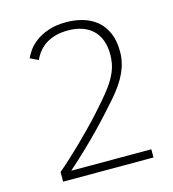

<svg xmlns="http://www.w3.org/2000/svg" viewBox="-104 -777 780 864"><g transform="rotate(-15 286.0 -345.0)"><path d="M84 0V-44.9Q109.4 -66.4 137.2 -91.8Q165 -117.2 192.9 -144.5Q220.7 -171.9 248.3 -200Q275.9 -228 300.8 -255.4Q325.7 -282.7 347.2 -308.1Q368.7 -333.5 384.8 -355Q407.7 -385.3 422.4 -420.2Q437 -455.1 437 -499Q437 -537.1 425.8 -565.9Q414.6 -594.7 394 -613.8Q373.5 -632.8 344.7 -642.3Q315.9 -651.9 280.8 -651.9Q222.2 -651.9 181.6 -627.9Q141.1 -604 120.1 -557.1L82 -575.2Q87.9 -588.9 101.3 -608.6Q114.7 -628.4 138.4 -646.5Q162.1 -664.6 197.5 -677.2Q232.9 -689.9 282.2 -689.9Q322.8 -689.9 359.1 -679.4Q395.5 -668.9 423.1 -646.2Q450.7 -623.5 466.8 -587.2Q482.9 -550.8 482.9 -499Q482.9 -449.7 461.2 -402.3Q439.5 -355 393.1 -301.8Q373 -279.3 347.2 -250.5Q321.3 -221.7 288.8 -188Q256.3 -154.3 217 -116.5Q177.7 -78.6 131.8 -38.1H504.9V0Z"/></g></svg>

Font: Clear Sans Thin
Style: Regular
Weight: 250
Foundry: Intel Corporation
Version: Version 1.00